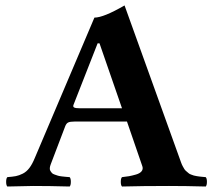

<svg xmlns="http://www.w3.org/2000/svg" viewBox="-20 -678 780 700"><path d="M272.9 -283.2H424.8L342.8 -520H335.9L248 -295.9Q245.1 -288.6 250.7 -285.9Q256.3 -283.2 272.9 -283.2ZM217.8 -217.8 165 -79.1Q162.1 -71.8 161.6 -65.4Q161.1 -59.1 163.8 -54.7Q166.5 -50.3 169.4 -47.1Q172.4 -43.9 179.4 -41.5Q186.5 -39.1 190.9 -37.6Q195.3 -36.1 205.1 -34.9Q214.8 -33.7 219.2 -33.4Q223.6 -33.2 233.9 -32.2Q238.3 -27.8 238.3 -15.1Q238.3 -2.4 233.9 2Q159.7 0 101.1 0Q81.1 0 6.8 2Q2.4 -2.4 2.4 -15.1Q2.4 -27.8 6.8 -32.2Q26.4 -33.7 37.8 -35.9Q49.3 -38.1 63 -44.9Q76.7 -51.8 87.2 -65.7Q97.7 -79.6 106.9 -102.1L324.2 -613.8Q357.4 -613.8 434.1 -658.2L640.1 -85.9Q642.6 -78.6 646 -72.3Q649.4 -65.9 652.3 -61.3Q655.3 -56.6 660.4 -52.7Q665.5 -48.8 668.2 -46.1Q670.9 -43.5 677.5 -41.3Q684.1 -39.1 686.5 -38.1Q689 -37.1 697 -35.9Q705.1 -34.7 707.3 -34.4Q709.5 -34.2 718.8 -33.2Q728 -32.2 730 -32.2Q734.4 -27.8 734.4 -15.1Q734.4 -2.4 730 2Q655.8 0 596.2 0Q499 0 424.8 2Q420.4 -2.4 420.4 -15.1Q420.4 -27.8 424.8 -32.2Q439.5 -33.7 450.4 -35.6Q461.4 -37.6 475.8 -41.7Q490.2 -45.9 496.3 -53.7Q502.4 -61.5 499 -71.8L442.9 -234.9H252.9Q235.4 -234.9 228.5 -231.4Q221.7 -228 217.8 -217.8Z"/></svg>

Font: Common Serif
Style: Bold
Weight: 700
Designer: Philipp H. Poll, Khaled Hosny
Foundry: Stefan Peev, Context Ltd.
Version: Version 1.026